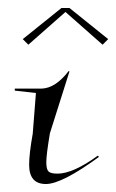

<svg xmlns="http://www.w3.org/2000/svg" viewBox="-20 -457 291 481"><path d="M134 -437H154L251 -359L237 -345L144 -427L51 -345L37 -359ZM62 -122 70 -224 17 -230V-235H84Q119 -236 152 -279L154 -278L105 -123Q96 -69 96 -51Q96 -33 101.5 -27.5Q107 -22 124 -22Q163 -22 225 -67L228 -64Q135 4 95 4Q53 4 53 -44Q53 -72 62 -122Z"/></svg>

Font: Kleymissky
Style: Regular
Weight: 500
Italic angle: -8°
Designer: gluk
Foundry: gluk
Version: Version 0.283